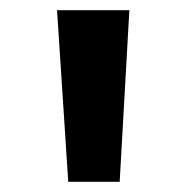

<svg xmlns="http://www.w3.org/2000/svg" viewBox="-20 -780 366 377"><path d="M92 -760H234L215 -423H114Z"/></svg>

Font: MartelSansBold
Style: Bold
Weight: 700
Designer: Dan Reynolds and Mathieu Réguer
Foundry: Dan Reynolds and Mathieu Réguer
Version: Version 1.002; ttfautohint (v1.1) -l 5 -r 5 -G 72 -x 0 -D la